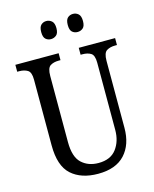

<svg xmlns="http://www.w3.org/2000/svg" viewBox="-133 -999 882 1097"><g transform="rotate(-15 308.0 -450.0)"><path d="M310 10Q210 10 152 -42Q94 -94 94 -216V-605Q94 -649 74 -661Q54 -673 25 -673H13V-714H269V-673H258Q228 -673 208.5 -660.5Q189 -648 189 -601V-210Q189 -122 228 -85.5Q267 -49 328 -49Q399 -49 433.5 -94.5Q468 -140 468 -207V-605Q468 -649 448.5 -661Q429 -673 399 -673H388V-714H603V-673H592Q562 -673 542 -660.5Q522 -648 522 -601V-205Q522 -106 468.5 -48Q415 10 310 10ZM406 -803Q387 -803 374 -814.5Q361 -826 361 -856Q361 -886 374 -898Q387 -910 406 -910Q424 -910 437.5 -898Q451 -886 451 -856Q451 -826 437.5 -814.5Q424 -803 406 -803ZM248 -803Q230 -803 217 -814.5Q204 -826 204 -856Q204 -886 217 -898Q230 -910 248 -910Q266 -910 280 -898Q294 -886 294 -856Q294 -826 280 -814.5Q266 -803 248 -803Z"/></g></svg>

Font: Noto Serif Sinhala Condensed
Style: Regular
Weight: 400
Width: 3
Designer: Jelle Bosma - Monotype Design Team
Foundry: Monotype Imaging Inc.
Version: Version 2.007; ttfautohint (v1.8.4.7-5d5b)